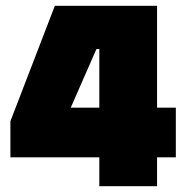

<svg xmlns="http://www.w3.org/2000/svg" viewBox="-20 -645 640 665"><path d="M324 0V-100H16V-225L170 -625H524V-272H589V-100H524V0ZM314 -475 225 -272H324V-475Z"/></svg>

Font: Changa One
Style: Regular
Weight: 400
Designer: Eduardo Rodriguez Tunni
Foundry: Eduardo Rodriguez Tunni
Version: Version 1.003